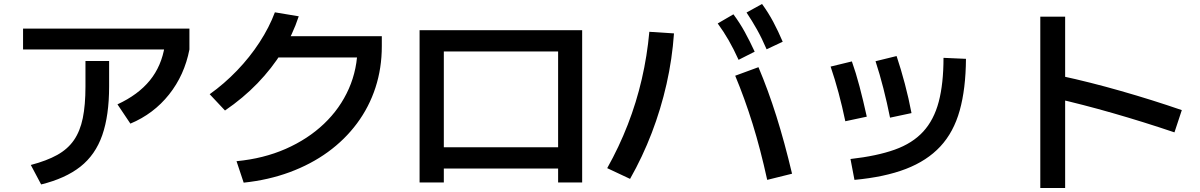

<svg xmlns="http://www.w3.org/2000/svg" viewBox="-20 -875 6040 966"><path d="M135 -45Q215 -66 268 -95.5Q321 -125 352 -170Q383 -215 396.5 -280.5Q410 -346 410 -440V-568H529V-440Q529 -294 494.5 -195Q460 -96 384.5 -36.5Q309 23 187 53ZM96 -626V-731H933V-626ZM571 -350Q675 -398 734 -470.5Q793 -543 809 -645L933 -626Q908 -497 830.5 -399.5Q753 -302 636 -253Z M1170 -64Q1306 -77 1417.5 -126Q1529 -175 1610 -252Q1691 -329 1735 -428.5Q1779 -528 1779 -643L1830 -586H1343V-693H1901V-643Q1901 -532 1869 -434Q1837 -336 1776 -254Q1715 -172 1629.5 -110Q1544 -48 1437 -8.5Q1330 31 1206 44ZM1035 -401Q1108 -453 1172.5 -520Q1237 -587 1286 -662.5Q1335 -738 1363 -813L1483 -793Q1453 -701 1400.5 -616Q1348 -531 1275.5 -456Q1203 -381 1112 -319Z M2091 43V-723H2909V43H2788V-27H2213V43ZM2213 -134H2788V-616H2213Z M3840 30Q3806 -125 3766.5 -252Q3727 -379 3679 -494L3796 -537Q3845 -421 3886 -291Q3927 -161 3965 -1ZM3035 -29Q3095 -136 3138.5 -248Q3182 -360 3209 -477Q3236 -594 3247 -715L3371 -707Q3362 -578 3333.5 -452Q3305 -326 3259 -206Q3213 -86 3150 25ZM3696 -574Q3671 -629 3646 -672.5Q3621 -716 3591 -757L3670 -803Q3702 -760 3727 -714.5Q3752 -669 3777 -615ZM3837 -627Q3813 -683 3788.5 -726.5Q3764 -770 3736 -812L3814 -855Q3846 -811 3870.5 -765Q3895 -719 3918 -665Z M4259 -75Q4392 -90 4481.5 -122Q4571 -154 4625 -213Q4679 -272 4703 -363Q4727 -454 4727 -584L4840 -579Q4839 -428 4808.5 -319Q4778 -210 4711 -138Q4644 -66 4537.5 -25Q4431 16 4279 30ZM4233 -265Q4202 -414 4159 -540L4266 -566Q4286 -510 4304.5 -440Q4323 -370 4341 -288ZM4458 -283Q4443 -358 4424.5 -430.5Q4406 -503 4385 -567L4491 -593Q4513 -527 4532.5 -453.5Q4552 -380 4566 -306Z M5889 -209Q5732 -262 5578.5 -306Q5425 -350 5288 -381L5319 -493Q5463 -462 5620.5 -417Q5778 -372 5926 -321ZM5214 71V-791H5339V71Z"/></svg>

Font: M PLUS 1 Code SemiBold
Style: Regular
Weight: 600
Designer: Coji Morishita
Foundry: UNDERFOREST DESIGN
Version: Version 1.005